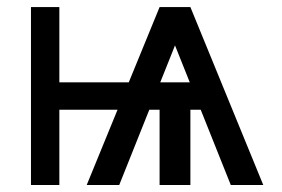

<svg xmlns="http://www.w3.org/2000/svg" viewBox="-20 -528 806 548"><path d="M523.4 -258.8H435.5V0H523.4ZM362.3 -293V-214.8H583.5V-293ZM479.5 -398.4 638.7 0H731.4L523.4 -507.8H435.5L227.5 0H320.3ZM68.4 -507.8V0H149.4V-507.8ZM149.4 -293V-214.8H352.5V-293Z"/></svg>

Font: Giphurs
Style: Regular
Weight: 400
Version: Version 2.010